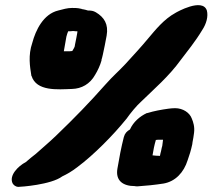

<svg xmlns="http://www.w3.org/2000/svg" viewBox="-20 -739 829 749"><path d="M106 -572C89 -523 97 -478 102 -446V-444L103 -443C122 -382 205 -390 261 -392C298 -393 331 -411 351 -447C361 -463 371 -485 376 -503V-506C377 -510 379 -515 381 -525C386 -549 392 -576 396 -600C404 -645 386 -672 354 -691C344 -697 335 -698 323 -698C316 -700 310 -702 303 -703H301C301 -703 297 -704 297 -705H295C283 -708 272 -708 261 -708C243 -708 226 -703 207 -698C149 -684 119 -621 106 -572ZM29 -24C33 -17 41 -10 52 -10C60 -10 179 -18 223 -51C240 -59 260 -70 283 -88C346 -135 422 -212 472 -274L473 -275C489 -298 513 -327 531 -343C579 -390 639 -441 685 -505C710 -538 742 -577 769 -622C785 -646 793 -675 787 -698C770 -749 668 -691 665 -689C619 -664 586 -622 558 -589C529 -554 499 -522 469 -489C442 -460 422 -444 391 -409C329 -339 272 -280 199 -210C171 -183 151 -167 120 -139C107 -129 96 -120 81 -107C49 -90 15 -54 29 -24ZM229 -539 239 -596C242 -606 243 -611 246 -617C251 -617 258 -617 265 -618C269 -618 274 -617 275 -617H282C282 -610 279 -600 278 -592C276 -582 274 -570 272 -562V-560C271 -555 267 -548 262 -540C256 -539 250 -539 244 -539ZM438 -81C430 -34 460 -13 506 -13C506 -13 509 -12 514 -12H516C548 -14 586 -18 618 -23C664 -31 697 -66 712 -114C719 -133 725 -153 730 -176L731 -184C733 -196 736 -209 737 -221C740 -244 734 -263 728 -277C720 -299 694 -317 663 -317C653 -317 646 -316 637 -315C608 -311 581 -306 555 -298H553C525 -285 500 -263 487 -234C475 -227 467 -219 463 -204C453 -165 445 -123 438 -81ZM575 -133C578 -152 582 -173 588 -193C593 -194 599 -194 605 -194H616C615 -187 614 -177 613 -170C610 -161 609 -150 606 -141L604 -131H602C593 -131 585 -132 575 -133Z"/></svg>

Font: Vapor
Style: BlkObl
Weight: 900
Foundry: Cannot Into Space Fonts
Version: Version 0.179